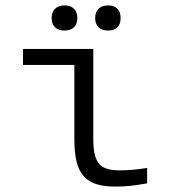

<svg xmlns="http://www.w3.org/2000/svg" viewBox="-20 -681 640 710"><path d="M426 -51C353 -51 325 -72 325 -168V-500H65V-441H255V-165C255 -34 297 9 408 9C443 9 474 6 524 -3V-60C488 -54 452 -51 426 -51ZM171 -613C171 -586 188 -568 219 -568C249 -568 266 -586 266 -613V-615C266 -643 249 -661 219 -661C188 -661 171 -643 171 -615ZM332 -613C332 -586 349 -568 380 -568C410 -568 426 -586 426 -613V-615C426 -643 410 -661 380 -661C349 -661 332 -643 332 -615Z"/></svg>

Font: LT Wave Mono Light
Style: Regular
Weight: 300
Designer: Daniel Lyons
Version: Version 2.5 (Glyphs App)